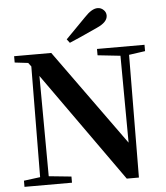

<svg xmlns="http://www.w3.org/2000/svg" viewBox="-63 -1027 940 1087"><g transform="rotate(-5 407.5 -484.0)"><path d="M343 -811Q421 -891 457 -927Q499 -972 532 -972Q552 -972 566 -958Q580 -945 580 -926Q580 -888 518 -861Q410 -811 359 -790ZM779 -706 687 -693 682 4H613L171 -618L174 -48L302 -35V0H32V-35L125 -47L130 -676L114 -697L38 -706V-742H249L641 -198L638 -692L509 -706V-742H779Z"/></g></svg>

Font: Source Han Serif JP
Style: Bold
Weight: 700
Designer: Ryoko NISHIZUKA  (kana & ideographs); Frank Grießhammer (Latin, Greek & Cyrillic); Wenlong ZHANG  (bopomofo); Sandoll Co
Foundry: Adobe Systems Incorporated
Version: Version 1.000;PS 1;hotconv 16.6.53;makeotf.lib2.5.65590